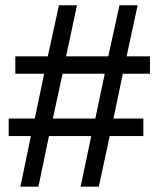

<svg xmlns="http://www.w3.org/2000/svg" viewBox="-20 -702 596 722"><path d="M164.1 -190.4 124.5 0H56.6L96.2 -190.4H12.7V-256.3H110.8L146 -424.8H37.6V-490.2H159.7L201.7 -682.1H269.5L228.5 -490.2H387.2L429.2 -682.1H497.6L456.1 -490.2H543.9V-424.8H441.9L406.7 -256.3H519V-190.4H392.6L351.6 0H283.2L323.2 -190.4ZM178.7 -256.3H338.4L374 -424.8H215.3Z"/></svg>

Font: Arimo SemiBold
Style: Regular
Weight: 600
Designer: Steve Matteson
Foundry: Monotype Imaging Inc.
Version: Version 1.33